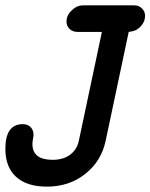

<svg xmlns="http://www.w3.org/2000/svg" viewBox="-20 -690 561 716"><path d="M155 6Q80 6 40 -30.5Q0 -67 0 -135Q0 -227 65 -227Q83 -227 94 -216Q105 -205 105 -188Q105 -182 103 -171.5Q101 -161 101 -153Q101 -94 176 -94Q216 -94 241.5 -113Q267 -132 274 -165L360 -571H269Q251 -571 239.5 -582Q228 -593 228 -610Q228 -633 247.5 -651.5Q267 -670 290 -670H481Q498 -670 509.5 -658.5Q521 -647 521 -631Q521 -610 506 -593Q491 -576 472 -573L460 -571L374 -165Q358 -89 298 -41.5Q238 6 155 6Z"/></svg>

Font: Comic Neue
Style: Bold Italic
Weight: 700
Italic angle: -12°
Designer: Craig Rozynski
Foundry: Craig Rozynski
Version: Version 2.003